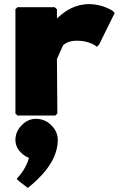

<svg xmlns="http://www.w3.org/2000/svg" viewBox="-20 -555 633 934"><path d="M90 50 83 57C66 74 55 99 55 125C55 148 64 169 79 184L86 191C96 201 107 207 121 213C108 261 77 298 67 308L61 315L72 326L115 359L118 357C131 346 145 335 158 322L165 315C216 266 261 201 261 125C261 99 250 74 232 57L225 50C207 33 182 23 155 23C130 23 107 33 90 50ZM258 -467C257 -466 258 -466 257 -465V-510L246 -520H65L55 -510V-3L65 7H249L259 -3L257 -268L287 -335C302 -348 323 -357 355 -357C416 -357 448 -330 448 -330L451 -327L462 -338L538 -492L528 -502C528 -502 481 -535 413 -535C345 -535 295 -500 267 -474Z"/></svg>

Font: Hussar Woodtype
Style: Ultra
Weight: 900
Foundry: Cannot Into Space Fonts
Version: Version 1.07